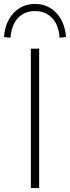

<svg xmlns="http://www.w3.org/2000/svg" viewBox="-60 -951 354 971"><path d="M96 0V-705H138V0ZM-7 -760 -40 -764Q-33 -842 10 -886.5Q53 -931 117 -931Q181 -931 224 -886.5Q267 -842 274 -764L241 -760Q237 -825 203.5 -860Q170 -895 117 -895Q64 -895 31 -860Q-2 -825 -7 -760Z"/></svg>

Font: Nunito Sans ExtraLight
Style: Regular
Weight: 200
Designer: Vernon Adams
Foundry: Vernon Adams
Version: Version 3.006; ttfautohint (v1.8.3)